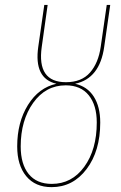

<svg xmlns="http://www.w3.org/2000/svg" viewBox="-20 -750 492 779"><path d="M402.8 -560.1Q384.8 -431.2 284.7 -410.2Q334.5 -398.9 360.6 -357.9Q386.7 -316.9 386.7 -252.9Q386.7 -137.2 331.3 -64Q275.9 9.3 189.5 9.3Q123 9.3 86.4 -35.2Q49.8 -79.6 49.8 -155.8Q49.8 -253.9 93.5 -324.2Q137.2 -394.5 209 -410.2Q116.7 -431.2 135.3 -560.5L159.7 -730H173.3L149.4 -560.1Q128.9 -416.5 247.6 -416.5Q311 -416.5 345.2 -455.6Q379.4 -494.6 388.7 -560.5L413.1 -730H427.2ZM372.6 -252.9Q372.6 -323.2 340.1 -363.5Q307.6 -403.8 246.6 -403.8Q165.5 -403.8 114.7 -332.8Q64 -261.7 64 -155.8Q64 -84 96.4 -43.9Q128.9 -3.9 189.9 -3.9Q271.5 -3.9 322 -73.5Q372.6 -143.1 372.6 -252.9Z"/></svg>

Font: Fira Sans Compressed Hair
Style: Italic
Weight: 100
Width: 3
Italic angle: -8°
Designer: Carrois Corporate & Edenspiekermann AG
Foundry: Carrois Corporate GbR & Edenspiekermann AG
Version: Version 4.203;PS 004.203;hotconv 1.0.88;makeotf.lib2.5.64775